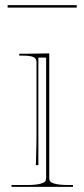

<svg xmlns="http://www.w3.org/2000/svg" viewBox="-20 -730 330 750"><path d="M24.9 0V-7.3H85Q117.2 -7.3 134.5 -11.5Q151.9 -15.6 156 -21Q160.2 -26.4 160.2 -35.2V-504.9H129.9V-85H120.1Q122.6 -165 122.6 -200.2V-487.3Q122.6 -501.5 110.6 -507.1Q98.6 -512.7 69.8 -512.7H55.2V-520H77.6Q97.7 -520 172.4 -521.5V-35.2Q172.4 -26.4 176.5 -21Q180.7 -15.6 198 -11.5Q215.3 -7.3 247.6 -7.3H265.1V0ZM279.8 -700.2H9.8V-710H279.8Z"/></svg>

Font: ZnikomitNo25
Style: Regular
Weight: 100
Designer: gluk
Foundry: gluk
Version: Version 0.56